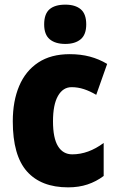

<svg xmlns="http://www.w3.org/2000/svg" viewBox="-20 -796 505 826"><path d="M273 10Q157 10 96 -58.5Q35 -127 35 -274Q35 -361 62.5 -426Q90 -491 144.5 -527Q199 -563 280 -563Q327 -563 366.5 -552.5Q406 -542 441 -521L394 -388Q367 -404 341 -412.5Q315 -421 288 -421Q251 -421 229.5 -383.5Q208 -346 208 -274Q208 -202 229.5 -167Q251 -132 291 -132Q360 -132 426 -181V-39Q394 -15 356.5 -2.5Q319 10 273 10ZM261 -776Q304 -776 327.5 -756Q351 -736 351 -691Q351 -647 327 -627Q303 -607 261 -607Q218 -607 194 -627Q170 -647 170 -691Q170 -736 193 -756Q216 -776 261 -776Z"/></svg>

Font: Noto Sans Khmer UI Condensed Black
Style: Regular
Weight: 900
Width: 3
Designer: Danh Hong and the Monotype Design Team
Foundry: Monotype Imaging Inc.
Version: Version 2.002; ttfautohint (v1.8.4.7-5d5b)